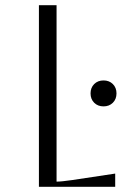

<svg xmlns="http://www.w3.org/2000/svg" viewBox="-20 -720 501 740"><path d="M130 -700H198V-20Q217 -20 258 -26L424 -51V0H130ZM329 -360Q329 -382 343 -396Q357 -410 379 -410Q401 -410 415 -396Q429 -382 429 -360Q429 -338 415 -324Q401 -310 379 -310Q357 -310 343 -324Q329 -338 329 -360Z"/></svg>

Font: Aboreto
Style: Regular
Weight: 400
Designer: Dominik Jáger
Foundry: Dominik Jáger
Version: Version 1.001; ttfautohint (v1.8.4.7-5d5b)